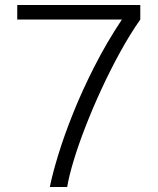

<svg xmlns="http://www.w3.org/2000/svg" viewBox="-20 -743 626 763"><path d="M48.5 -723H537.5V-665.5Q496.5 -607 457.2 -535.5Q418 -464 383 -388.2Q348 -312.5 319.8 -239.8Q291.5 -167 272.8 -105Q254 -43 247 0H178Q188.5 -52.5 211.8 -128.5Q235 -204.5 271 -294.2Q307 -384 355.5 -479.2Q404 -574.5 464.5 -665.5H48.5Z"/></svg>

Font: Public Sans Thin ExtraLight
Style: Regular
Weight: 250
Version: Version 1.007